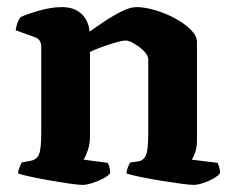

<svg xmlns="http://www.w3.org/2000/svg" viewBox="-20 -520 654 540"><path d="M212 0Q201 0 176.5 -3.5Q152 -7 123 -12Q94 -17 68.5 -22.5Q43 -28 31 -32Q31 -40 34.5 -48.5Q38 -57 41 -63L67 -68Q83 -71 89.5 -85.5Q96 -100 96 -146V-388Q96 -409 79 -415L24 -435Q28 -460 38 -472Q55 -480 89.5 -490Q124 -500 155 -500Q188 -500 208.5 -481.5Q229 -463 232 -431Q250 -444 274 -460Q298 -476 322 -488Q346 -500 364 -500Q387 -500 416 -491.5Q445 -483 472 -468.5Q499 -454 516.5 -436.5Q534 -419 534 -402V-127Q534 -106 529 -91.5Q524 -77 519 -71L592 -62Q594 -58 596.5 -50Q599 -42 599 -33Q590 -21 565.5 -10.5Q541 0 524 0Q514 0 488 -3.5Q462 -7 431.5 -12Q401 -17 374.5 -22.5Q348 -28 336 -32Q336 -40 339.5 -49Q343 -58 346 -63L368 -66Q383 -68 390 -82.5Q397 -97 397 -146V-353Q397 -364 384.5 -376.5Q372 -389 357 -397.5Q342 -406 334 -406Q324 -406 303.5 -400Q283 -394 263 -386.5Q243 -379 233 -374V-135Q233 -115 227 -97.5Q221 -80 215 -71L283 -62Q285 -59 287.5 -50.5Q290 -42 290 -33Q284 -25 269.5 -17.5Q255 -10 239 -5Q223 0 212 0Z"/></svg>

Font: Texturina
Style: Bold
Weight: 700
Designer: Guillermo Torres Carreño
Foundry: Omnibus-Type
Version: Version 1.002; ttfautohint (v1.8.3)